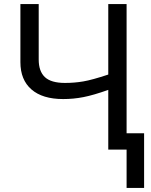

<svg xmlns="http://www.w3.org/2000/svg" viewBox="-20 -734 743 942"><path d="M601.1 -80.1H687V188H601.1V0H511.2V-293Q438.5 -267.1 389.6 -257.6Q340.8 -248 290 -248Q188.5 -248 134.3 -295.2Q80.1 -342.3 80.1 -429.2V-713.9H169.9V-441.9Q169.9 -384.3 200.2 -355.7Q230.5 -327.1 298.8 -327.1Q345.2 -327.1 388.4 -334.5Q431.6 -341.8 511.2 -368.2V-713.9H601.1Z"/></svg>

Font: Noto Sans Southeast Asian
Style: Regular
Weight: 400
Designer: Monotype Design Team
Foundry: Monotype Imaging Inc.
Version: Version 1.06 uh; ttfautohint (v1.4.1)